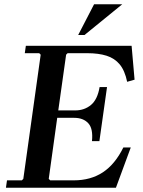

<svg xmlns="http://www.w3.org/2000/svg" viewBox="-20 -886 676 906"><path d="M562 -190H597L527 0H8L13 -35H83L90 -42L172 -628L165 -635H97L102 -670H601L615 -510L580 -500Q569 -553 545 -582Q521 -611 483 -623Q445 -635 392 -635H299L292 -628L255 -365H335Q378 -365 409 -390.5Q440 -416 450 -475H485L449 -220H414Q420 -279 396.5 -304.5Q373 -330 330 -330H250L210 -42L217 -35H328Q408 -35 465.5 -73Q523 -111 562 -190ZM557 -866 379 -721H349L424 -866Z"/></svg>

Font: Brygada 1918 SemiBold
Style: Italic
Weight: 600
Italic angle: -8°
Designer: Mateusz Machalski | Borys Kosmynka | Przemek Hoffer
Foundry: NIEPODLEGLA 2018
Version: Version 3.006